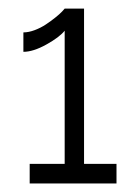

<svg xmlns="http://www.w3.org/2000/svg" viewBox="-20 -831 312 445"><path d="M250 -451.2V-405.8H48.8V-451.2H129.9V-759.8Q117.7 -744.6 87.4 -727.8Q57.1 -710.9 34.2 -710.9V-755.9Q46.4 -755.9 60.5 -761.2Q74.7 -766.6 86.4 -774.4Q98.1 -782.2 108.2 -790.3Q118.2 -798.3 123.8 -804.2Q129.4 -810.1 129.9 -811H174.8V-451.2Z"/></svg>

Font: Rawline
Style: Regular
Weight: 400
Designer: Matt McInerney, Pablo Impallari, Rodrigo Fuenzalida
Foundry: Matt McInerney, Pablo Impallari, Rodrigo Fuenzalida
Version: Version 4.020;PS 004.020;hotconv 1.0.88;makeotf.lib2.5.64775